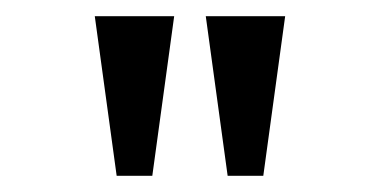

<svg xmlns="http://www.w3.org/2000/svg" viewBox="-20 -720 468 237"><path d="M234 -700H332L305 -503H261ZM97 -700H195L168 -503H124Z"/></svg>

Font: PT Serif Caption
Style: Regular
Weight: 400
Designer: A.Korolkova, O.Umpeleva, V.Yefimov
Foundry: ParaType Ltd
Version: Version 1.000W OFL